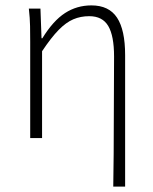

<svg xmlns="http://www.w3.org/2000/svg" viewBox="-20 -512 569 712"><path d="M400 180Q401 120 401.5 59Q402 -2 402 -63Q402 -124 402.5 -184Q403 -244 403 -302Q403 -379 381.5 -415.5Q360 -452 311 -452Q279 -452 252 -440.5Q225 -429 197.5 -401Q170 -373 136 -322V0H92V-358Q92 -387 91.5 -415.5Q91 -444 87 -480H130L134 -370H137Q177 -435 221 -463.5Q265 -492 319 -492Q384 -492 414 -446.5Q444 -401 444 -308V180Z"/></svg>

Font: Source Sans 3 Light
Style: Regular
Weight: 300
Designer: Paul D. Hunt
Foundry: Adobe
Version: Version 3.052;hotconv 1.1.0;makeotfexe 2.6.0